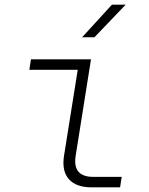

<svg xmlns="http://www.w3.org/2000/svg" viewBox="-20 -805 640 825"><path d="M374 0Q307 0 276 -35Q245 -70 255 -135L314 -505H106L113 -550H371L305 -135Q291 -45 381 -45H503L496 0ZM333 -645 461 -785H520L386 -645Z"/></svg>

Font: JetBrains Mono Thin
Style: Italic
Weight: 100
Italic angle: -9°
Monospace: yes
Designer: Philipp Nurullin, Konstantin Bulenkov
Foundry: JetBrains
Version: Version 2.305; ttfautohint (v1.8.4.7-5d5b)